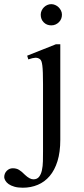

<svg xmlns="http://www.w3.org/2000/svg" viewBox="-97 -669 395 906"><path d="M195.3 -599.6Q195.3 -589.4 191.7 -580.3Q188 -571.3 181.2 -564.5Q174.3 -557.6 165.3 -553.5Q156.2 -549.3 145 -549.3Q123.5 -549.3 109.4 -563.5Q95.2 -577.6 95.2 -599.6Q95.2 -609.9 99.4 -618.9Q103.5 -627.9 110.4 -634.8Q117.2 -641.6 126.2 -645.5Q135.3 -649.4 145 -649.4Q154.3 -649.4 163.3 -645.5Q172.4 -641.6 179.4 -634.8Q186.5 -627.9 190.9 -618.9Q195.3 -609.9 195.3 -599.6ZM187.5 -9.3Q187.5 48.8 174.3 91.3Q161.1 133.8 137.5 161.6Q113.8 189.5 81.3 203.1Q48.8 216.8 10.7 216.8Q-12.7 216.8 -29.3 211.9Q-45.9 207 -56.2 199.7Q-66.4 192.4 -71.5 183.6Q-76.7 174.8 -77.1 167.5Q-77.1 149.4 -65.2 137.2Q-53.2 125 -36.6 125Q-19.5 125 -7.1 132.6Q5.4 140.1 21 156.2Q43.5 177.2 60.5 177.2Q78.1 177.2 87.4 165.3Q96.7 153.3 100.8 134.3Q105 115.2 105.5 92Q106 68.8 106 45.9V-272.5Q106 -304.2 105.2 -325.2Q104.5 -346.2 102.8 -359.6Q101.1 -373 98.4 -379.9Q95.7 -386.7 91.8 -389.6Q82 -397 69.8 -396.5Q57.6 -396 36.6 -388.7L31.2 -406.2L166.5 -460H187.5Z"/></svg>

Font: Goda
Style: Regular
Weight: 400
Version: 1.0.5